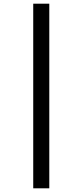

<svg xmlns="http://www.w3.org/2000/svg" viewBox="-20 -784 448 1040"><path d="M160 -764V236H247V-764Z"/></svg>

Font: Noto Sans Myanmar ExtraCondensed Medium
Style: Regular
Weight: 500
Width: 2
Designer: Monotype Design Team
Foundry: Monotype Imaging Inc.
Version: Version 2.107